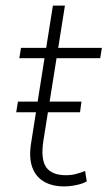

<svg xmlns="http://www.w3.org/2000/svg" viewBox="-20 -658 384 686"><path d="M209 8Q166 8 136.5 -9.5Q107 -27 95 -61Q83 -95 91 -146L139 -450H49L55 -487H145L169 -638H212L188 -487H344L338 -450H182L135 -155Q125 -89 145 -60.5Q165 -32 216 -32Q235 -32 252 -36.5Q269 -41 284 -47L290 -10Q277 -2 253.5 3Q230 8 209 8ZM38 -257 44 -295H271L266 -257Z"/></svg>

Font: Nunito Sans 10pt SemiCondensed ExtraLight
Style: Italic
Weight: 250
Width: 4
Italic angle: -9°
Designer: Vernon Adams
Foundry: Vernon Adams
Version: Version 3.101;gftools[0.9.27]